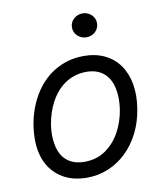

<svg xmlns="http://www.w3.org/2000/svg" viewBox="-85 -819 766 899"><g transform="rotate(-10 298.5 -369.5)"><path d="M51.8 -275.6Q57.9 -312.9 70.3 -347.7Q82.7 -382.5 101 -413.4Q119.3 -444.2 143.6 -469.8Q168 -495.4 197.8 -513.7Q227.6 -532 263 -542.3Q298.3 -552.6 338.8 -552.6Q395.2 -552.6 438.2 -531.8Q481.2 -511 508 -473.2Q534.8 -435.4 544.4 -382.3Q554 -329.2 543.3 -264.2Q533.4 -202.4 507.5 -151.6Q481.5 -100.9 443.7 -64.6Q405.9 -28.4 358.1 -8.5Q310.4 11.4 256.4 11.4Q181.1 11.4 130.3 -24.5Q78.1 -61.1 58.1 -124.3Q38 -187.5 51.8 -275.6ZM133.5 -165.5Q138.1 -142.8 147.7 -123.9Q157.3 -105.1 172.8 -91.8Q188.2 -78.5 209.3 -71.2Q230.5 -63.9 257.8 -63.9Q315.7 -63.9 358 -93.4Q400.9 -123.6 427 -171Q453.1 -218.4 462.4 -275.6Q470.9 -329.5 461.6 -375Q457 -398.1 447.1 -416.9Q437.1 -435.7 421.9 -449.2Q406.6 -462.7 385.7 -470Q364.7 -477.3 337.4 -477.3Q307.5 -477.3 282 -468.9Q256.4 -460.6 235.3 -446Q214.1 -431.5 197.1 -411.4Q180 -391.3 167.3 -367.5Q154.5 -343.8 146 -317.5Q137.4 -291.2 132.8 -264.2Q124.3 -211.6 133.5 -165.5ZM367.9 -750Q380 -750 390.8 -745.7Q401.6 -741.5 409.8 -733.8Q418 -726.2 422.8 -715.9Q427.6 -705.6 427.6 -693.2Q427.6 -681.1 422.8 -670.6Q418 -660.2 409.8 -652.5Q401.6 -644.9 390.8 -640.6Q380 -636.4 367.9 -636.4Q356.2 -636.4 345.3 -640.6Q334.5 -644.9 326.2 -652.5Q317.8 -660.2 313 -670.6Q308.2 -681.1 308.2 -693.2Q308.2 -705.6 313 -715.9Q317.8 -726.2 326.2 -733.8Q334.5 -741.5 345.3 -745.7Q356.2 -750 367.9 -750Z"/></g></svg>

Font: Inter P
Style: Italic
Weight: 400
Italic angle: -9.40001°
Designer: Rasmus Andersson
Foundry: rsms
Version: Version 3.018;git-588b23468